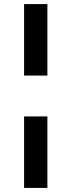

<svg xmlns="http://www.w3.org/2000/svg" viewBox="-20 -770 350 940"><path d="M98 -200H212V150H98ZM98 -750H212V-400H98Z"/></svg>

Font: Golos UI Medium
Style: Regular
Weight: 500
Designer: A.Korolkova, Vitaly Kuzmin
Foundry: ParaType Ltd
Version: Version 2.000